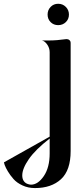

<svg xmlns="http://www.w3.org/2000/svg" viewBox="-200 -709 424 992"><path d="M141.6 -506.8Q141.6 -506.8 145.5 -506.8Q153.3 -506.8 159.2 -501.5Q165 -496.1 165 -488.3V71.3Q165 170.9 115.2 216.8Q65.4 262.7 -19.5 262.7Q-54.7 262.7 -84 249Q-113.3 235.4 -130.4 215.8Q-147.5 196.3 -159.2 176.8Q-170.9 157.2 -175.8 143.6L-179.7 129.9L56.6 -2.9V-439.5Q56.6 -460.9 43.5 -479.5Q30.3 -498 15.6 -500H56.6Q91.8 -500 141.6 -506.8ZM-60.5 240.2Q-48.8 245.1 -40 245.1Q-3.9 245.1 26.4 200.7Q56.6 156.2 56.6 84V6.8Q-16.6 63.5 -50.8 112.8Q-85 162.1 -85 197.3Q-85 228.5 -60.5 240.2ZM61.5 -594.7Q45.9 -610.4 45.9 -633.8Q45.9 -657.2 61.5 -673.3Q77.1 -689.5 100.6 -689.5Q124 -689.5 140.1 -673.3Q156.2 -657.2 156.2 -633.8Q156.2 -610.4 140.1 -594.7Q124 -579.1 100.6 -579.1Q77.1 -579.1 61.5 -594.7Z"/></svg>

Font: Olivea
Style: LigaturesFont
Weight: 400
Designer: Achmad Aprilia Pratama
Version: Version 001.000